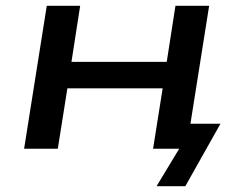

<svg xmlns="http://www.w3.org/2000/svg" viewBox="-20 -512 822 661"><path d="M519 129 597 0H515L529 -86H739L618 129ZM63 0 141 -492H256L226 -299H554L584 -492H700L622 0H507L540 -208H212L179 0Z"/></svg>

Font: Nunito Sans 10pt Expanded SemiBold
Style: Italic
Weight: 600
Width: 7
Italic angle: -9°
Designer: Vernon Adams
Foundry: Vernon Adams
Version: Version 3.101;gftools[0.9.27]